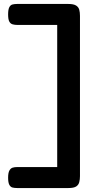

<svg xmlns="http://www.w3.org/2000/svg" viewBox="-20 -786 469 970"><path d="M67 164Q54 164 43.5 161.5Q33 159 27 147.5Q21 136 21 112Q21 87 27.5 75.5Q34 64 44 61Q54 58 67 58H269V-660H68Q55 -660 44 -663Q33 -666 27 -677Q21 -688 21 -713Q21 -738 27 -749.5Q33 -761 43.5 -763.5Q54 -766 66 -766H325Q352 -766 364.5 -758Q377 -750 380.5 -736.5Q384 -723 384 -706V104Q384 120 380.5 134Q377 148 365 156Q353 164 325 164Z"/></svg>

Font: Fredoka SemiExpanded Medium
Style: Regular
Weight: 500
Width: 6
Designer: Ben Nathan
Foundry: Milena B. Brandão, Ben Nathan
Version: Version 2.001